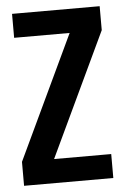

<svg xmlns="http://www.w3.org/2000/svg" viewBox="-48 -667 454 703"><g transform="rotate(-5 178.5 -315.5)"><path d="M345 -631V-543L130 -88H340V0H12V-88L227 -543H23V-631Z"/></g></svg>

Font: Teko Medium
Style: Regular
Weight: 500
Designer: Manushi Parikh, Jonny Pinhorn
Foundry: Indian Type Foundry
Version: Version 1.106;PS 1.0;hotconv 1.0.78;makeotf.lib2.5.61930; tt